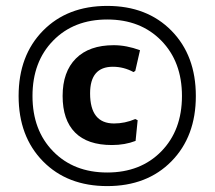

<svg xmlns="http://www.w3.org/2000/svg" viewBox="-20 -618 727 650"><path d="M125.5 -514Q208 -598 343 -598Q478 -598 560.5 -514Q643 -430 643 -293Q643 -156 560.5 -72Q478 12 343 12Q208 12 125.5 -72Q43 -156 43 -293Q43 -430 125.5 -514ZM526 -480.5Q456 -552 343 -552Q230 -552 160 -480.5Q90 -409 90 -293Q90 -177 160 -105.5Q230 -34 343 -34Q456 -34 526 -105.5Q596 -177 596 -293Q596 -409 526 -480.5ZM365 -465Q408 -465 454 -448L438 -378L432 -374Q399 -392 362 -392Q285 -392 285 -302Q285 -200 366 -200Q403 -200 438 -215L446 -211L439 -141Q403 -127 359 -127Q276 -127 234 -169.5Q192 -212 192 -293Q192 -375 237 -420Q282 -465 365 -465Z"/></svg>

Font: Alegreya Sans SC
Style: Bold
Weight: 700
Designer: Juan Pablo del Peral
Foundry: Huerta Tipografica
Version: Version 2.007